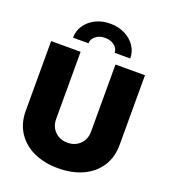

<svg xmlns="http://www.w3.org/2000/svg" viewBox="-169 -1078 1060 1207"><g transform="rotate(20 361.0 -474.5)"><path d="M360.4 8.8Q266.6 8.8 196 -24.2Q125.5 -57.1 86.2 -117.9Q46.9 -178.7 46.9 -261.7V-727.5H244.1V-278.3Q244.1 -227.5 277.1 -194.8Q310.1 -162.1 360.4 -162.1Q411.6 -162.1 444.6 -194.8Q477.5 -227.5 477.5 -278.3V-727.5H674.8V-261.7Q674.8 -178.7 635.3 -117.9Q595.7 -57.1 524.9 -24.2Q454.1 8.8 360.4 8.8ZM360.4 -958Q415 -958 458.3 -936.3Q501.5 -914.6 526.6 -877.7Q551.8 -840.8 551.8 -794.9H447.3Q447.3 -823.7 422.1 -843.3Q397 -862.8 360.4 -862.8Q323.2 -862.8 297.9 -843.3Q272.5 -823.7 272.5 -794.9H168.9Q168.9 -840.8 194.1 -877.7Q219.2 -914.6 262.5 -936.3Q305.7 -958 360.4 -958Z"/></g></svg>

Font: Inter Black
Style: Regular
Weight: 900
Designer: Rasmus Andersson
Foundry: rsms
Version: Version 4.000;git-a52131595